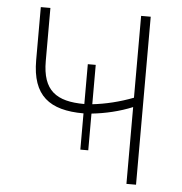

<svg xmlns="http://www.w3.org/2000/svg" viewBox="-51 -749 754 797"><g transform="rotate(5 326.0 -350.0)"><path d="M505 0H545V-700H505V-359C448 -337 389 -323 335 -317V-481H302V-315C185 -315 127 -356 127 -479V-700H87V-479C87 -331 160 -276 302 -276V-125H335V-278C392 -284 452 -298 505 -320Z"/></g></svg>

Font: Fixel Text ExtraLight
Style: Regular
Weight: 200
Width: 4
Designer: AlfaBravo + MacPaw
Foundry: Kyrylo Tkachov, Marchela Mozhyna, Serhii Makarenko, Maria Weinstein, Zakhar Kryvoshyya
Version: Version 1.211